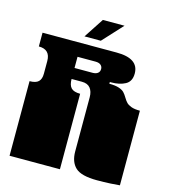

<svg xmlns="http://www.w3.org/2000/svg" viewBox="-126 -973 952 1079"><g transform="rotate(15 349.5 -433.5)"><path d="M379 -119V-135Q379 -144 379 -148.5Q379 -153 379 -157.5Q379 -162 379 -171V-172Q379 -185 379 -191Q379 -197 379 -209V-260Q379 -269 379 -273.5Q379 -278 379 -282.5Q379 -287 379 -296V-297Q379 -310 379 -316Q379 -322 379 -334V-434Q379 -468 363 -487.5Q347 -507 314 -507H254Q254 -471 269.5 -455Q285 -439 322 -439V0H29V-135Q29 -144 29 -148.5Q29 -153 29 -157.5Q29 -162 29 -171V-172Q29 -185 29 -191Q29 -197 29 -209V-260Q29 -269 29 -273.5Q29 -278 29 -282.5Q29 -287 29 -296V-297Q29 -310 29 -316Q29 -322 29 -334V-434Q65 -434 80.5 -449Q96 -464 96 -495V-569Q96 -636 29 -636V-716H460Q589 -716 589 -628Q589 -582 556 -564Q523 -546 474 -546H466V-536Q501 -536 522 -529Q543 -522 553 -511.5Q563 -501 573 -484Q583 -467 592.5 -457.5Q602 -448 620.5 -441Q639 -434 671 -434V0Q655 2 617 4Q579 6 539 6Q447 6 413 -26Q379 -58 379 -119ZM400 -604Q400 -618 389.5 -627Q379 -636 359 -636H254V-571H359Q378 -571 389 -579.5Q400 -588 400 -604ZM338 -873H464L357 -757H262Z"/></g></svg>

Font: Danfo
Style: Regular
Weight: 400
Version: Version 1.000;Glyphs 3.2 (3236)